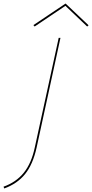

<svg xmlns="http://www.w3.org/2000/svg" viewBox="-77 -872 521 1086"><path d="M416 -722 293 -839 119 -722 112 -730 294 -852 424 -729ZM255 -658H265L130 -37Q109 58 65 112.5Q21 167 -53 194L-57 184Q15 158 58 104.5Q101 51 120 -39Z"/></svg>

Font: Ysabeau Infant Hairline
Style: Italic
Weight: 100
Italic angle: -12°
Designer: Christian Thalmann (Catharsis Fonts)
Version: Version 0.003